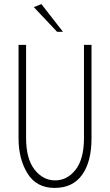

<svg xmlns="http://www.w3.org/2000/svg" viewBox="-20 -920 541 942"><path d="M71 -242V-700H108V-243Q108 -141 149.5 -88Q191 -35 250.5 -35Q310 -35 351 -87.5Q392 -140 392 -243V-700H429V-242Q429 -127 383 -62.5Q337 2 248 2Q159 2 115 -69Q71 -140 71 -242ZM260 -764 146 -885 183 -900 289 -764Z"/></svg>

Font: Bubbler One
Style: Regular
Weight: 400
Designer: Brenda Gallo (gbrenda1987@gmail.com)
Foundry: Brenda Gallo
Version: Version 1.003